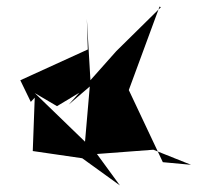

<svg xmlns="http://www.w3.org/2000/svg" viewBox="-20 -580 603 586"><path d="M154 -256 257 -318 245 -523 248 -429 42 -335 74 -269 86 -282 80 -119 231 -97 346 -14 270 -118 86 -296ZM355 -256C392 -357 429 -457 467 -560L471 -558L335 -424L190 -261L254 -316L236 -107L448 -123L563 -77L477 -85L351 -352Z"/></svg>

Font: Asimov Silicon
Style: Regular
Weight: 400
Designer: Google
Version: Version 2.000980; 2014